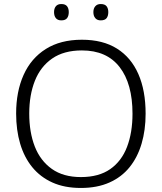

<svg xmlns="http://www.w3.org/2000/svg" viewBox="-20 -922 803 952"><path d="M702 -358Q702 -277 682 -209.5Q662 -142 622.5 -93Q583 -44 522.5 -17Q462 10 381 10Q300 10 240 -17Q180 -44 140 -93Q100 -142 80 -209.5Q60 -277 60 -359Q60 -468 97 -550.5Q134 -633 207 -679Q280 -725 386 -725Q490 -725 560 -681Q630 -637 666 -555Q702 -473 702 -358ZM125 -359Q125 -266 152.5 -195.5Q180 -125 237 -84.5Q294 -44 381 -44Q470 -44 526.5 -83.5Q583 -123 610 -194Q637 -265 637 -358Q637 -507 573 -589.5Q509 -672 386 -672Q297 -672 239 -632Q181 -592 153 -521.5Q125 -451 125 -359ZM248 -862Q248 -880 257 -891Q266 -902 284 -902Q304 -902 312.5 -891Q321 -880 321 -862Q321 -843 312.5 -832Q304 -821 284 -821Q266 -821 257 -832Q248 -843 248 -862ZM443 -862Q443 -880 452.5 -891Q462 -902 479 -902Q500 -902 508.5 -891Q517 -880 517 -862Q517 -843 508.5 -832Q500 -821 479 -821Q462 -821 452.5 -832Q443 -843 443 -862Z"/></svg>

Font: Noto Sans Hebrew Thin Light
Style: Regular
Weight: 300
Version: Version 3.001